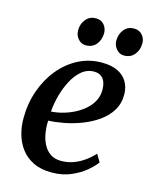

<svg xmlns="http://www.w3.org/2000/svg" viewBox="-116 -836 731 922"><g transform="rotate(15 250.0 -375.0)"><path d="M441 -96Q427 -75.5 397.2 -50.5Q367.5 -25.5 325.2 -7.5Q283 10.5 230.5 10.5Q177 10.5 139 -8Q101 -26.5 77.5 -58Q54 -89.5 43.2 -128.8Q32.5 -168 33 -209.5Q33.5 -281.5 56 -345.2Q78.5 -409 118.5 -457.8Q158.5 -506.5 212 -534.2Q265.5 -562 328 -562Q377 -562 408.5 -546.2Q440 -530.5 455.2 -503.5Q470.5 -476.5 471 -442.5Q471.5 -396.5 449.8 -361.2Q428 -326 391.8 -300.8Q355.5 -275.5 312.5 -259.2Q269.5 -243 227 -235Q184.5 -227 150.5 -226Q149 -193 154.2 -162.5Q159.5 -132 172.5 -107.8Q185.5 -83.5 207 -69.2Q228.5 -55 259.5 -55Q291 -55 319.2 -65Q347.5 -75 372.8 -92.8Q398 -110.5 419 -133.5ZM304 -510.5Q269 -510.5 242.2 -488Q215.5 -465.5 196.5 -429.8Q177.5 -394 166.2 -352.2Q155 -310.5 152 -271.5Q179.5 -273 209 -281Q238.5 -289 266.2 -303Q294 -317 316.2 -336.8Q338.5 -356.5 351.5 -381.8Q364.5 -407 364 -437Q363.5 -473.5 347.8 -492Q332 -510.5 304 -510.5ZM230.5 -622Q207.5 -622 192 -640.5Q176.5 -659 177 -684Q177.5 -716 196.5 -738Q215.5 -760 245 -760Q272 -760 286.8 -742Q301.5 -724 301.5 -700.5Q301 -667.5 282.5 -644.8Q264 -622 230.5 -622ZM420.5 -622Q398 -622 382.2 -640.5Q366.5 -659 367 -684Q368 -716 386.2 -738Q404.5 -760 434.5 -760Q461.5 -760 476.8 -742Q492 -724 491.5 -700.5Q491 -667.5 472.2 -644.8Q453.5 -622 420.5 -622Z"/></g></svg>

Font: Merriweather 36pt Medium
Style: Italic
Weight: 500
Italic angle: -7.8°
Version: Version 2.101